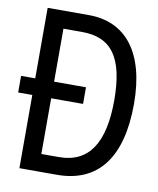

<svg xmlns="http://www.w3.org/2000/svg" viewBox="-81 -778 692 842"><g transform="rotate(10 265.0 -357.0)"><path d="M63 0H230C412 0 509 -124 509 -365C509 -593 411 -714 247 -714H63V-400H0V-326H63ZM225 -78H147V-326H289V-400H147V-636H230C360 -636 421 -557 421 -365C421 -176 359 -78 225 -78Z"/></g></svg>

Font: Noto Sans Mono Condensed
Style: Regular
Weight: 400
Width: 3
Designer: Monotype Design Team
Foundry: Monotype Imaging Inc.
Version: Version 2.014